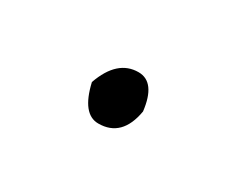

<svg xmlns="http://www.w3.org/2000/svg" viewBox="-32 -127 247 205"><g transform="rotate(30 91.0 -24.5)"><path d="M100 -59Q121 -59 125 -25Q119 10 90 10Q70 10 62 -25Q74 -59 100 -59Z"/></g></svg>

Font: Just Me Again Down Here
Style: Regular
Weight: 400
Designer: Kimberly Geswein
Foundry: Kimberly Geswein
Version: Version 1.002 2007